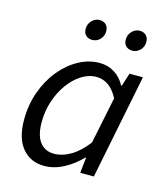

<svg xmlns="http://www.w3.org/2000/svg" viewBox="-105 -766 748 860"><g transform="rotate(15 268.5 -336.0)"><path d="M179.3 12Q115.6 12 77.4 -33.5Q39.3 -79.1 39.3 -164.3Q39.3 -234.5 61.1 -295.1Q82.9 -355.7 120.1 -401.1Q157.3 -446.4 204.4 -472.2Q251.5 -498 301.7 -498Q340.8 -498 371.7 -478.1Q402.6 -458.3 419.7 -424.7H422.5L442.3 -486H504.4L407.1 0H343.9L351.6 -71.9H348.2Q313.1 -34.7 268.9 -11.4Q224.7 12 179.3 12ZM207 -52Q246 -52 284.9 -75Q323.8 -98 359.6 -144.7L404.2 -361.6Q383.6 -400.5 358.1 -417.2Q332.6 -433.9 304.6 -433.9Q268.2 -433.9 234.7 -412.7Q201.1 -391.5 175 -355.2Q148.8 -318.8 133.5 -272.5Q118.2 -226.3 118.2 -175.8Q118.2 -113.3 142.1 -82.7Q166.1 -52 207 -52ZM241.2 -588.8Q223.3 -588.8 211.9 -599.4Q200.4 -610.1 200.4 -629.5Q200.4 -652 215.6 -667.8Q230.8 -683.7 251.6 -683.7Q269.5 -683.7 280.9 -672.8Q292.3 -661.9 292.3 -641.7Q292.3 -619.7 277.2 -604.2Q262 -588.8 241.2 -588.8ZM427 -588.8Q409.2 -588.8 397.7 -599.4Q386.3 -610.1 386.3 -629.5Q386.3 -652 401.5 -667.8Q416.6 -683.7 437.5 -683.7Q455.3 -683.7 466.8 -672.8Q478.2 -661.9 478.2 -641.7Q478.2 -619.7 463 -604.2Q447.9 -588.8 427 -588.8Z"/></g></svg>

Font: Source Sans 3
Style: Italic
Weight: 200
Italic angle: -11°
Designer: Paul D. Hunt
Foundry: Adobe
Version: Version 3.046;hotconv 1.0.118;makeotfexe 2.5.65603